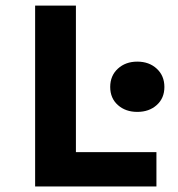

<svg xmlns="http://www.w3.org/2000/svg" viewBox="-20 -672 640 692"><path d="M106.6 0V-651.8H253.6V-123.6H543.8V0ZM474.8 -268.7Q432.5 -268.7 404.8 -293.4Q377.2 -318.1 377.2 -358.5Q377.2 -399.1 404.8 -424.5Q432.5 -449.9 474.8 -449.9Q517.4 -449.9 544.9 -424.5Q572.5 -399.1 572.5 -358.5Q572.5 -318.1 544.9 -293.4Q517.4 -268.7 474.8 -268.7Z"/></svg>

Font: Source Code Pro ExtraLight
Style: Regular
Weight: 200
Monospace: yes
Designer: Paul D. Hunt, Teo Tuominen
Foundry: Adobe
Version: Version 1.026;hotconv 1.1.0;makeotfexe 2.6.0